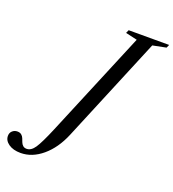

<svg xmlns="http://www.w3.org/2000/svg" viewBox="-453 -903 1164 1293"><g transform="rotate(20 129.5 -257.0)"><path d="M429.2 -728 115.2 26.9Q70.8 133.3 -2.2 194.6Q-75.2 255.9 -157.2 255.9Q-210.4 255.9 -243.2 232.9Q-275.9 210 -275.9 176.8Q-275.9 153.8 -260.7 140.4Q-245.6 127 -225.1 127Q-207 127 -196 136Q-185.1 145 -179.9 158.2Q-174.8 171.4 -169.7 184.6Q-164.6 197.8 -154.5 206.8Q-144.5 215.8 -127.9 215.8Q-96.2 215.8 -70.1 177.2Q-43.9 138.7 2.9 26.9L317.9 -728L234.9 -747.1L245.1 -770H535.2L524.9 -747.1Z"/></g></svg>

Font: Libre Caslon Text
Style: Italic
Weight: 400
Italic angle: -25°
Designer: Pablo Impallari, Rodrigo Fuenzalida
Foundry: Pablo Impallari, Rodrigo Fuenzalida
Version: Version 1.002